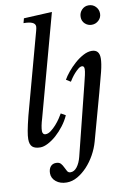

<svg xmlns="http://www.w3.org/2000/svg" viewBox="-113 -898 840 1226"><g transform="rotate(-10 307.0 -285.0)"><path d="M183 -691Q188 -709 193 -727.5Q198 -746 198 -755Q198 -790 122 -790L130 -820L313 -829L134 -172Q118 -120 118 -90Q118 -81 123 -74Q128 -67 139 -67Q155 -67 173 -80.5Q191 -94 207.5 -112.5Q224 -131 237 -150.5Q250 -170 256 -181L286 -164Q271 -130 247 -98.5Q223 -67 196 -43Q169 -19 141 -4.5Q113 10 91 10Q56 10 39.5 -5Q23 -20 23 -55Q23 -75 29 -108.5Q35 -142 50 -202ZM550 -704Q525 -704 506.5 -721Q488 -738 488 -765Q488 -792 506 -811Q524 -830 550 -830Q578 -830 596 -811Q614 -792 614 -766Q614 -740 595 -722Q576 -704 550 -704ZM435 -331Q445 -370 450.5 -395Q456 -420 456 -434Q456 -454 441 -454Q430 -454 417 -443.5Q404 -433 391.5 -419Q379 -405 369 -390.5Q359 -376 355 -369L326 -387Q338 -409 360 -435.5Q382 -462 408.5 -485.5Q435 -509 464 -524.5Q493 -540 519 -540Q569 -540 569 -484Q569 -451 555.5 -397Q542 -343 521 -267L438 34Q426 77 403.5 117.5Q381 158 351.5 189.5Q322 221 288 240.5Q254 260 218 260Q176 260 149 238Q122 216 122 184Q122 157 135 141Q148 125 171 125Q192 125 202 136.5Q212 148 218.5 162.5Q225 177 232 188.5Q239 200 253 200Q277 200 295.5 176Q314 152 324 113Z"/></g></svg>

Font: SVN-Libre Baskerville
Style: Italic
Weight: 400
Italic angle: -14°
Designer: Pablo Impallari, Rodrigo Fuenzalida
Foundry: Pablo Impallari, Rodrigo Fuenzalida
Version: Version 1.000; ttfautohint (v1.8.4)